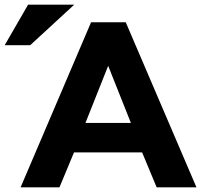

<svg xmlns="http://www.w3.org/2000/svg" viewBox="-48 -800 859 820"><path d="M559 -149 621 0H791L489 -705H341L40 0H206L268 -149ZM414 -519 511 -275H317ZM-28 -607H81L269 -780H72Z"/></svg>

Font: Geom
Style: Bold
Weight: 700
Version: Version 1.102